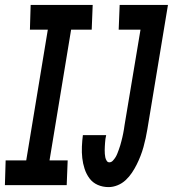

<svg xmlns="http://www.w3.org/2000/svg" viewBox="-52 -755 705 783"><path d="M-32 0 -29 -101H55L143 -634H70L73 -735H326L322 -634H238L150 -101H224L220 0ZM391 8Q367 8 346.5 -1Q326 -10 313 -27.5Q300 -45 293 -66.5Q286 -88 283.5 -110.5Q281 -133 282 -157Q283 -181 286 -204H381Q379 -196 378 -188.5Q377 -181 376.5 -173.5Q376 -166 375.5 -158Q375 -150 375 -142.5Q375 -135 375.5 -127.5Q376 -120 377.5 -113Q379 -106 383 -99.5Q387 -93 394 -93Q402 -93 408.5 -100Q415 -107 419.5 -114.5Q424 -122 427 -130Q430 -138 433 -146Q436 -154 438.5 -162.5Q441 -171 443 -179Q445 -187 447 -195Q449 -203 450.5 -211.5Q452 -220 453.5 -228Q455 -236 456 -245L521 -634H432L436 -735H633L549 -228Q546 -210 542 -191.5Q538 -173 533 -155Q528 -137 521 -119Q514 -101 505.5 -84Q497 -67 486 -50.5Q475 -34 460.5 -20.5Q446 -7 427.5 0.5Q409 8 391 8Z"/></svg>

Font: Iosevka Curly Slab Extended
Style: Bold Italic
Weight: 700
Width: 7
Italic angle: -9°
Monospace: yes
Designer: Belleve Invis
Foundry: Belleve Invis
Version: Version 11.0.0; ttfautohint (v1.8.3)